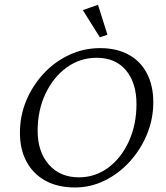

<svg xmlns="http://www.w3.org/2000/svg" viewBox="-20 -786 702 814"><path d="M297.9 8.8Q225.6 8.8 173.3 -19.5Q121.1 -47.9 92.8 -100.1Q64.5 -152.3 64.5 -222.7Q64.5 -294.9 91.3 -359.4Q118.2 -423.8 165 -474.1Q211.9 -524.4 273.4 -553.2Q335 -582 404.3 -582Q474.6 -582 525.4 -554.2Q576.2 -526.4 603 -474.6Q629.9 -422.9 629.9 -352.5Q629.9 -281.2 603 -216.3Q576.2 -151.4 529.8 -100.6Q483.4 -49.8 423.8 -20.5Q364.3 8.8 297.9 8.8ZM314.5 -34.2Q383.8 -34.2 439 -75.2Q494.1 -116.2 526.4 -187Q558.6 -257.8 558.6 -344.7Q558.6 -434.6 514.2 -487.8Q469.7 -541 389.6 -541Q319.3 -541 262.7 -500Q206.1 -459 172.9 -388.7Q139.6 -318.4 139.6 -231.4Q139.6 -142.6 187 -88.4Q234.4 -34.2 314.5 -34.2ZM403.3 -627.9 331.1 -743.2 395.5 -765.6 435.5 -638.7Z"/></svg>

Font: Crimson Pro ExtraLight
Style: Italic
Weight: 250
Italic angle: -12°
Designer: Jacques Le Bailly
Foundry: Baron von Fonthausen
Version: Version 1.003